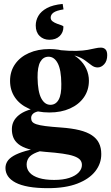

<svg xmlns="http://www.w3.org/2000/svg" viewBox="-20 -728 580 1002"><path d="M230.5 254Q172 254 130 246.5Q88 239 61 224.8Q34 210.5 21.2 191.2Q8.5 172 8.5 149Q8.5 130.5 18 114.8Q27.5 99 50.2 85.5Q73 72 112.8 60.2Q152.5 48.5 212.5 38H259V47Q202 55 171.8 67Q141.5 79 130.2 95Q119 111 119 131Q119 155.5 135.5 173.5Q152 191.5 184 201.2Q216 211 262.5 211Q309 211 341.2 200.5Q373.5 190 390.5 172Q407.5 154 407.5 133Q407.5 116.5 397.5 105.5Q387.5 94.5 365.5 86.8Q343.5 79 306.8 73.8Q270 68.5 216 64.5Q163.5 60 129.2 49.8Q95 39.5 75.8 23.8Q56.5 8 49 -12Q41.5 -32 42 -55.5Q42.5 -98.5 78.8 -127.5Q115 -156.5 184 -166L198.5 -149.5Q167.5 -146.5 155 -136.8Q142.5 -127 142.5 -112Q142.5 -100.5 148.2 -92.8Q154 -85 170.2 -79.5Q186.5 -74 217.5 -70Q248.5 -66 299 -62.5Q354.5 -58.5 394.2 -48.8Q434 -39 459.2 -22.2Q484.5 -5.5 496.5 18.8Q508.5 43 508.5 75.5Q509 125 477.5 165.5Q446 206 384 230Q322 254 230.5 254ZM238 -141Q175 -141 128.8 -162Q82.5 -183 57.5 -220.2Q32.5 -257.5 32.5 -306Q32.5 -356 58.8 -393.5Q85 -431 131.5 -451.5Q178 -472 238 -472Q288.5 -472 326.8 -458.2Q365 -444.5 391.2 -421Q417.5 -397.5 430.8 -368Q444 -338.5 444 -307Q444 -257.5 417.8 -220Q391.5 -182.5 345.2 -161.8Q299 -141 238 -141ZM244 -181Q271.5 -181.5 286.2 -208Q301 -234.5 300 -290Q299.5 -363.5 281.2 -398Q263 -432.5 232.5 -432Q205 -431.5 190.2 -405.2Q175.5 -379 176 -323.5Q177 -250 195.2 -215.2Q213.5 -180.5 244 -181ZM306.5 -439.5 291 -466.5Q344 -461.5 379.2 -462.5Q414.5 -463.5 437.8 -467.8Q461 -472 476.8 -475.8Q492.5 -479.5 506.5 -479.5Q521.5 -479.5 530.5 -470.2Q539.5 -461 539.5 -440Q539.5 -410 524 -393Q508.5 -376 489.5 -376Q472.5 -376 457.5 -387.5Q442.5 -399 423.5 -413Q404.5 -427 376.8 -436Q349 -445 306.5 -439.5ZM311 -588.5Q311 -558.5 291.2 -539.5Q271.5 -520.5 237.5 -520.5Q207 -520.5 186.8 -540.2Q166.5 -560 166.5 -595Q166.5 -621.5 180.2 -645.2Q194 -669 224.8 -685.8Q255.5 -702.5 307 -707.5L311.5 -679Q274 -673 259.2 -662.2Q244.5 -651.5 244.5 -636Q244.5 -624 254.5 -616.5Q264.5 -609 277.8 -604.2Q291 -599.5 301 -596Q311 -592.5 311 -588.5Z"/></svg>

Font: Newsreader 36pt
Style: Bold
Weight: 700
Designer: Hugues Gentile
Foundry: Production Type
Version: Version 1.003